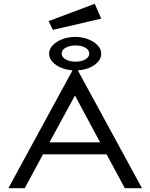

<svg xmlns="http://www.w3.org/2000/svg" viewBox="-20 -989 790 1009"><path d="M636 0 540 -178H206L110 0H24L369 -634H381L726 0ZM374 -487 240 -241H506ZM376 -619Q338 -619 306.5 -631Q275 -643 256.5 -663Q238 -683 238 -707Q238 -731 257 -751Q276 -771 307.5 -783Q339 -795 376 -795Q412 -795 443 -783Q474 -771 493 -751Q512 -731 512 -706Q512 -683 494 -663Q476 -643 445 -631Q414 -619 376 -619ZM377 -665Q408 -665 428.5 -677Q449 -689 449 -707Q449 -727 428.5 -738.5Q408 -750 377 -750Q346 -750 325 -738.5Q304 -727 304 -707Q304 -689 325 -677Q346 -665 377 -665ZM258 -832 235 -878 478 -969 512 -891Z"/></svg>

Font: Inconsolata ExtraExpanded
Style: Regular
Weight: 400
Width: 8
Monospace: yes
Designer: Raph Levien, Cyreal, Brenton Simpson
Foundry: Raph Levien, Cyreal, Google
Version: Version 3.000; ttfautohint (v1.8.2.53-6de2)